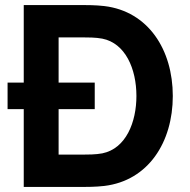

<svg xmlns="http://www.w3.org/2000/svg" viewBox="-20 -740 754 760"><path d="M10 -308H74V0H307C318 0 360 0 393 -4C567 -25 664 -177 664 -360C664 -543 567 -695 393 -716C360 -720 318 -720 307 -720H74V-413H10ZM212 -128V-308H355V-413H212V-592H307C325 -592 360 -592 385 -587C476 -569 520 -468 520 -360C520 -257 479 -152 385 -133C360 -128 325 -128 307 -128Z"/></svg>

Font: Eudonet ExtraBold
Style: Regular
Weight: 800
Designer: Mikhail Sharanda
Foundry: Mikhail Sharanda
Version: Version 4.503;Glyphs 3.1.2 (3151)